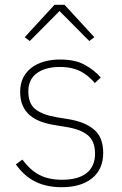

<svg xmlns="http://www.w3.org/2000/svg" viewBox="-20 -768 508 800"><path d="M237 12Q174 12 127.5 -11Q81 -34 46 -83L73 -103Q107 -58 145.5 -38.5Q184 -19 238 -19Q306 -19 341 -47Q376 -75 376 -128Q376 -179 346.5 -204Q317 -229 256 -239L213 -246Q179 -251 151.5 -261Q124 -271 104.5 -287.5Q85 -304 74.5 -328Q64 -352 64 -386Q64 -419 76.5 -444Q89 -469 111.5 -486Q134 -503 164.5 -511.5Q195 -520 230 -520Q294 -520 334 -497.5Q374 -475 400 -445L375 -422Q364 -435 350.5 -447Q337 -459 320 -468.5Q303 -478 280.5 -483.5Q258 -489 229 -489Q169 -489 133.5 -463Q98 -437 98 -387Q98 -336 128 -312.5Q158 -289 219 -279L262 -272Q333 -261 371.5 -228.5Q410 -196 410 -131Q410 -63 364 -25.5Q318 12 237 12ZM249 -748 373 -613 352 -597 228 -722 104 -597 83 -613 207 -748Z"/></svg>

Font: IBM Plex Sans ExtLt
Style: Regular
Weight: 200
Designer: Mike Abbink, Paul van der Laan, Pieter van Rosmalen
Foundry: Bold Monday
Version: Version 3.005